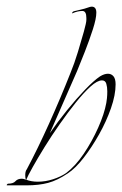

<svg xmlns="http://www.w3.org/2000/svg" viewBox="-74 -552 368 578"><path d="M-52 6Q-55 6 -53 3.5Q-51 1 -50 1Q-34 1 -27.5 -6.5Q-21 -14 -8 -14Q-3 -14 4 -11Q2 -15 2 -25Q2 -30 3 -34.5Q4 -39 7 -43Q39 -103 73.5 -179.5Q108 -256 138 -332Q150 -361 160.5 -395.5Q171 -430 178.5 -457Q186 -484 186 -492V-498Q186 -519 174 -519Q160 -519 144 -512Q142 -511 143.5 -514Q145 -517 148 -518Q156 -520 169 -523Q182 -526 190 -529Q198 -532 202 -532Q216 -532 216 -514Q216 -496 205.5 -463.5Q195 -431 181.5 -396.5Q168 -362 158 -338L76 -151Q100 -186 128 -220.5Q156 -255 182.5 -282.5Q209 -310 227 -322Q240 -330 251 -330Q261 -330 267.5 -322.5Q274 -315 274 -298Q274 -266 260 -226Q246 -186 224 -147Q202 -108 177.5 -76.5Q153 -45 130 -30Q99 -9 71 -1.5Q43 6 6 6ZM40 -5Q63 -5 86 -12.5Q109 -20 125 -31Q153 -52 178 -89Q203 -126 221.5 -167.5Q240 -209 246 -242Q247 -247 248 -256.5Q249 -266 249 -277Q249 -290 246 -300Q243 -310 233 -310Q219 -310 198.5 -291.5Q178 -273 154 -243Q130 -213 105.5 -178Q81 -143 60 -109Q39 -75 24.5 -49Q10 -23 5 -11Q20 -5 40 -5Z"/></svg>

Font: Explora
Style: Regular
Weight: 400
Designer: Robert E. Leuschke
Foundry: Robert E. Leuschke
Version: Version 1.010